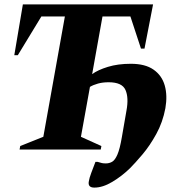

<svg xmlns="http://www.w3.org/2000/svg" viewBox="-20 -680 832 873"><path d="M69 0 72 -16 177 -58 275 -605H168L61 -429H45L84 -660H676L637 -459H621L573 -605H446L399 -343Q425 -362 470.5 -376Q516 -390 575 -390Q640 -390 678 -363.5Q716 -337 729 -291.5Q742 -246 732 -188Q720 -124 690.5 -70.5Q661 -17 627.5 22.5Q594 62 571 85Q534 121 490.5 147Q447 173 409 173Q378 173 384 144Q386 130 395 106Q404 82 414 56H424Q436 60 443.5 61.5Q451 63 461 63Q477 63 490 55.5Q503 48 514 22.5Q525 -3 534 -56L555 -177Q566 -236 550.5 -271Q535 -306 474 -306Q447 -306 425.5 -300Q404 -294 389 -285L348 -58L441 -16L438 0Z"/></svg>

Font: Spectral ExtraBold
Style: Italic
Weight: 800
Italic angle: -10°
Designer: Jean-Baptiste Levee
Foundry: Production Type
Version: Version 2.001